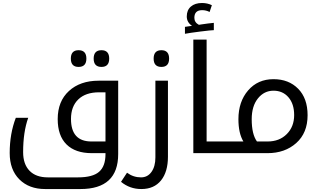

<svg xmlns="http://www.w3.org/2000/svg" viewBox="-20 -1025 2134 1285"><path d="M686 0V6.8C686 60.5 671.7 99.9 643.1 124.8C614.4 149.7 567.4 162.1 502 162.1H299.8C247.1 162.1 206.4 147.4 177.7 117.9C149.1 88.5 134.8 46.9 134.8 -6.8C134.8 -96.7 146.2 -173.3 168.9 -236.8H85.9C58.6 -165.9 44.9 -87.2 44.9 -1C44.9 73.6 66.5 132.4 109.6 175.5C152.8 218.7 210.3 240.2 282.2 240.2H518.1C686.7 240.2 771 162.1 771 5.9V-484.9H640.1C557.8 -484.9 491.5 -461.9 441.4 -416C391.3 -370.1 366.2 -307.5 366.2 -228C366.2 -153.8 385.9 -97.2 425.3 -58.3C464.7 -19.4 521 0 594.2 0ZM643.1 -407.2H686V-78.1H591.8C500.7 -78.1 455.1 -128.4 455.1 -229C455.1 -284.7 471.4 -328.3 504.2 -359.9C536.9 -391.4 583.2 -407.2 643.1 -407.2ZM505.9 -689C471.4 -689 454.1 -670.2 454.1 -632.8C454.1 -595.7 471.4 -577.1 505.9 -577.1C540.7 -577.1 558.1 -595.7 558.1 -632.8C558.1 -670.2 540.7 -689 505.9 -689ZM659.2 -689C624.3 -689 606.9 -670.2 606.9 -632.8C606.9 -595.7 624.3 -577.1 659.2 -577.1C693.7 -577.1 710.9 -595.7 710.9 -632.8C710.9 -670.2 693.7 -689 659.2 -689Z M1104 -484.9H1020V28.8C1020 68.8 1011.3 101.1 993.9 125.5C976.5 149.9 953.1 162.1 923.8 162.1C889.3 162.1 858.1 151.7 830.1 130.9L790 191.9C829.1 224.1 874.3 240.2 925.8 240.2C982.7 240.2 1026.7 221 1057.6 182.6C1088.5 144.2 1104 91.3 1104 23.9ZM1060.1 -689C1025.6 -689 1008.3 -670.2 1008.3 -632.8C1008.3 -595.7 1025.6 -577.1 1060.1 -577.1C1094.6 -577.1 1111.8 -595.7 1111.8 -632.8C1111.8 -670.2 1094.6 -689 1060.1 -689Z M1362.8 -78.1V-759.8H1273.9V0H1500V-78.1ZM1411.1 -823.2V-872.1C1387 -869.8 1359.7 -866.4 1329.1 -861.8L1311 -858.9C1290.9 -869.6 1280.8 -885.3 1280.8 -905.8C1280.8 -939.9 1298.2 -957 1333 -957C1350.6 -957 1367.2 -953 1382.8 -944.8L1397.9 -990.2C1378.1 -1000 1356.1 -1004.9 1332 -1004.9C1300.8 -1004.9 1276 -997 1257.6 -981.2C1239.2 -965.4 1230 -943.4 1230 -915C1230 -888.7 1241.7 -867.7 1265.1 -852.1L1217.8 -845.2V-798.8C1237.6 -802.7 1272.1 -807.8 1321 -814C1370 -820.1 1400.1 -823.2 1411.1 -823.2Z M1460.9 0H1770.5C1848 0 1912 -22.5 1962.6 -67.6C2013.3 -112.7 2038.6 -174.8 2038.6 -253.9C2038.6 -329.4 2017.5 -388.5 1975.3 -431.2C1933.2 -473.8 1878.3 -495.1 1810.5 -495.1C1740.6 -495.1 1683.9 -470.1 1640.6 -419.9C1597.3 -369.8 1575.7 -305.5 1575.7 -227.1C1575.7 -164.6 1586.8 -114.9 1608.9 -78.1H1460.9ZM1699.7 -78.1C1676.3 -110.4 1664.6 -160 1664.6 -227.1C1664.6 -285.3 1678.4 -331.7 1706.1 -366.2C1733.7 -400.7 1768.6 -418 1810.5 -418C1851.9 -418 1885.3 -403.2 1910.6 -373.8C1936 -344.3 1948.7 -304.7 1948.7 -254.9C1948.7 -203.1 1932.3 -160.7 1899.4 -127.7C1866.5 -94.6 1823.6 -78.1 1770.5 -78.1Z"/></svg>

Font: Droid Sans Arabic
Style: Regular
Weight: 400
Foundry: Ascender Corporation
Version: Version 1.00